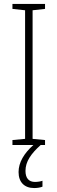

<svg xmlns="http://www.w3.org/2000/svg" viewBox="-20 -827 291 972"><path d="M109 38C109 -9 137 -49 186 -93H208V-118L145 -124V-775L208 -782V-807H43V-782L107 -775V-124L43 -118V-93H149C102 -51 74 -5 74 44C74 96 104 125 153 125C171 125 185 122 195 118V88C188 91 172 94 157 94C126 94 109 75 109 38Z"/></svg>

Font: Noto Sans Telugu UI Condensed ExtraLight
Style: Regular
Weight: 200
Width: 3
Designer: Jelle Bosma - Monotype Design Team
Foundry: Monotype Imaging Inc.
Version: Version 2.005